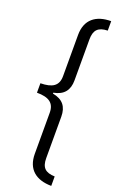

<svg xmlns="http://www.w3.org/2000/svg" viewBox="-209 -827 782 1242"><g transform="rotate(20 182.5 -206.0)"><path d="M325 361V296C260 294 233 268 233 203V-82C233 -150 202 -191 131 -204V-210C201 -223 233 -264 233 -332V-614C233 -679 260 -706 325 -708V-773C221 -773 154 -722 154 -616V-332C154 -265 113 -240 32 -239V-174C113 -174 154 -148 154 -80V202C154 309 220 360 325 361Z"/></g></svg>

Font: Noto Sans Telugu ExtraCondensed
Style: Regular
Weight: 400
Width: 2
Designer: Jelle Bosma - Monotype Design Team
Foundry: Monotype Imaging Inc.
Version: Version 2.005